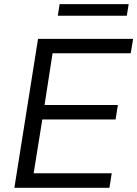

<svg xmlns="http://www.w3.org/2000/svg" viewBox="-20 -889 650 909"><path d="M48.1 0 160.1 -705H610.2L598.9 -636.9H228.9L190.9 -392H538L527.3 -323.4H180.3L139.3 -68.6H508.9L498.2 0ZM253.8 -814.5 262.2 -869.4H589.1L580.3 -814.5Z"/></svg>

Font: Mulish ExtraLight
Style: Italic
Weight: 200
Italic angle: -9°
Designer: Vernon Adams
Foundry: Vernon Adams
Version: Version 3.603